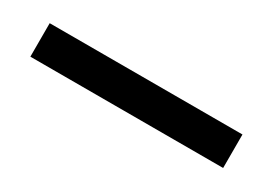

<svg xmlns="http://www.w3.org/2000/svg" viewBox="-12 -23 525 369"><g transform="rotate(30 250.0 161.0)"><path d="M36.1 123.5H463.9V197.8H36.1Z"/></g></svg>

Font: PT Astra Sans
Style: Regular
Weight: 400
Designer: A.Korolkova, I. Chaeva
Foundry: ParaType Ltd
Version: Version 1.001; ttfautohint (v1.6)